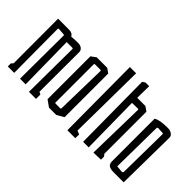

<svg xmlns="http://www.w3.org/2000/svg" viewBox="-80 -1154 1611 1611"><g transform="rotate(45 726.0 -348.5)"><path d="M307 -488Q307 -491 305.5 -492Q304 -493 298 -494H232L239 0H172L175 -516Q175 -519 173.5 -520Q172 -521 166 -522L108 -526Q100 -526 100 -518L103 0H27V-36L43 -54L42 -582H173Q212 -582 227 -553Q252 -557 305 -557Q332 -557 349 -543.5Q366 -530 366 -509L365 -38L387 -27V25H303Z M457 -42V-550L500 -582H625L665 -554V-36L602 0H516ZM585 -63Q591 -63 592.5 -64.5Q594 -66 594 -69L604 -521Q604 -526 602.5 -528Q601 -530 595 -530H533Q524 -530 524 -521V-69Q524 -66 525.5 -64.5Q527 -63 533 -63Z M755 -721H829L821 -33L854 -20L853 25H759Z M1057 -513Q1057 -518 1055.5 -520Q1054 -522 1048 -522L980 -521L987 0H921L915 -706L940 -722H983L981 -582H1078L1118 -554V-54L1133 -37V0L1046 3Z M1208 -56V-561Q1227 -573 1259 -579Q1291 -585 1343 -585Q1371 -585 1390 -571Q1409 -557 1409 -537L1402 0H1284Q1243 0 1225.5 -13Q1208 -26 1208 -56ZM1341 -60 1347 -518Q1347 -521 1345.5 -522Q1344 -523 1338 -524L1284 -527L1275 -521L1269 -57L1332 -51Z"/></g></svg>

Font: Bahianita
Style: Regular
Weight: 400
Designer: Pablo Cosgaya & Dani Raskovsky
Foundry: Pablo Cosgaya & Dani Raskovsky
Version: Version 1.008